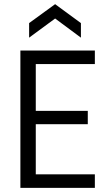

<svg xmlns="http://www.w3.org/2000/svg" viewBox="-20 -903 510 923"><path d="M78 0V-660H152V0ZM105 0V-65H436V0ZM105 -306V-370H402V-306ZM105 -595V-660H436V-595ZM120 -722V-792L245 -883L369 -792V-722L245 -814Z"/></svg>

Font: Bricolage Grotesque SemiCondensed Light
Style: Regular
Weight: 300
Width: 4
Designer: Mathieu Triay
Foundry: Atelier Triay
Version: Version 1.000;gftools[0.9.30]